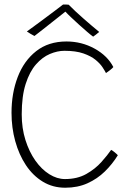

<svg xmlns="http://www.w3.org/2000/svg" viewBox="-20 -852 608 875"><path d="M517 -144.5Q492 -104 457.8 -70.5Q423.5 -37 378.8 -16.8Q334 3.5 277 3.5Q220.5 3.5 175.2 -24Q130 -51.5 98.2 -99.2Q66.5 -147 49.5 -208.5Q32.5 -270 32.5 -338Q32.5 -427.5 60.8 -501.2Q89 -575 145 -619Q201 -663 283 -663Q352 -663 411 -630.5Q470 -598 496.5 -546.5Q493 -541.5 481.2 -532.2Q469.5 -523 463 -519Q458 -529 447 -545.8Q436 -562.5 415.2 -579.5Q394.5 -596.5 360 -608.5Q325.5 -620.5 273.5 -620.5Q241.5 -620.5 207.2 -606Q173 -591.5 144 -558.5Q115 -525.5 97 -469.5Q79 -413.5 79 -331Q79 -267.5 96 -213.8Q113 -160 141.2 -120Q169.5 -80 204.8 -58Q240 -36 276 -36Q332.5 -36 373.5 -59.2Q414.5 -82.5 442.2 -113.8Q470 -145 486.5 -169Q491.5 -167 502.8 -157.8Q514 -148.5 517 -144.5ZM293 -830.5Q321.5 -801.5 361.5 -766.5Q401.5 -731.5 432 -706.5Q424 -699.5 417.5 -694.5Q411 -689.5 404.5 -685Q394 -692.5 376.8 -707.2Q359.5 -722 340.2 -739.5Q321 -757 304 -773Q287 -789 278 -799Q270 -792.5 252.5 -778.8Q235 -765 213.8 -748.2Q192.5 -731.5 172 -715.2Q151.5 -699 137 -688Q132.5 -690 119.8 -697.5Q107 -705 102.5 -708.5Q131.5 -729.5 166.2 -755.2Q201 -781 229.5 -802.5Q258 -824 267.5 -831.5Q273 -831.5 279.8 -831.5Q286.5 -831.5 293 -830.5Z"/></svg>

Font: Grandstander Thin
Style: Regular
Weight: 100
Designer: Tyler Finck
Foundry: Etcetera Type Co
Version: Version 1.200; ttfautohint (v1.8.3)